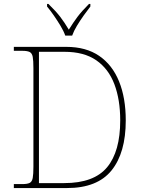

<svg xmlns="http://www.w3.org/2000/svg" viewBox="-20 -951 717 971"><path d="M50 0V-20H93Q118 -20 130 -26Q142 -32 145.5 -51Q149 -70 149 -108V-606Q149 -645 145.5 -663.5Q142 -682 130 -688Q118 -694 93 -694H50V-714H315Q415 -714 481.5 -668.5Q548 -623 582 -539.5Q616 -456 616 -342Q616 -178 544 -89Q472 0 319 0ZM305 -25Q455 -25 521.5 -105Q588 -185 588 -342Q588 -447 558.5 -525Q529 -603 467 -646Q405 -689 306 -689H177V-25ZM310 -771Q302 -794 286 -820.5Q270 -847 252 -873Q234 -899 218 -918V-931H225Q263 -894 284.5 -866Q306 -838 328 -801Q351 -838 372 -866Q393 -894 430 -931H437V-918Q422 -899 403.5 -873Q385 -847 369 -820.5Q353 -794 345 -771Z"/></svg>

Font: Noto Serif Thin
Style: Regular
Weight: 100
Designer: Monotype Design Team
Foundry: Monotype Imaging Inc.
Version: Version 2.015